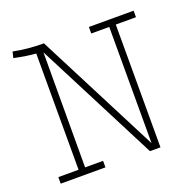

<svg xmlns="http://www.w3.org/2000/svg" viewBox="-111 -713 821 823"><g transform="rotate(-20 300.0 -301.5)"><path d="M577.1 -589.8V-560.1H484.9V0H437L152.8 -554.2L151.9 -29.8H233.9V0H29.8V-29.8H122.1V-560.1Q82.5 -562.5 22.9 -575.2L29.8 -603Q94.2 -589.8 165 -589.8H168L455.1 -29.8V-560.1H373V-589.8Z"/></g></svg>

Font: Compagnon Light
Style: Regular
Weight: 400
Designer: Juliette Duhe, Lea Pradine
Foundry: Velvetyne Type Foundry
Version: Version 1.000;PS 001.000;hotconv 1.0.88;makeotf.lib2.5.64775